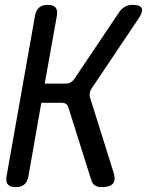

<svg xmlns="http://www.w3.org/2000/svg" viewBox="-20 -760 640 790"><path d="M44 10Q22 10 12.5 -1Q3 -12 7 -35L124 -695Q128 -718 141 -729Q154 -740 176 -740Q199 -740 208.5 -729Q218 -718 214 -695L164 -416H252Q262 -416 270 -420.5Q278 -425 285 -434L471 -711Q481 -725 494.5 -732.5Q508 -740 524 -740Q558 -740 563.5 -725.5Q569 -711 549 -682L357 -396Q351 -387 349.5 -378Q348 -369 350 -360L447 -51Q457 -20 445 -5Q433 10 398 10Q381 10 370 2.5Q359 -5 355 -21L261 -319Q258 -328 251.5 -332.5Q245 -337 235 -337H150L97 -35Q93 -12 80 -1Q67 10 44 10Z"/></svg>

Font: Maple Mono NL
Style: Italic
Weight: 400
Italic angle: -10°
Monospace: yes
Designer: subframe7536
Version: Version 7.000